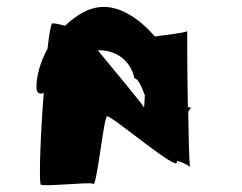

<svg xmlns="http://www.w3.org/2000/svg" viewBox="-20 -864 702 558"><path d="M86 -612C86 -593 94 -589 107 -594C98 -476 93 -347 98 -328C100 -320 245 -336 250 -330C260 -308 281 -522 291 -526C303 -530 503 -359 494 -394C491 -401 525 -386 532 -379C530 -394 528 -463 527 -539C531 -545 533 -550 536 -550C541 -550 534 -551 526 -553C524 -656 524 -767 524 -774C522 -769 460 -762 430 -758C389 -806 334 -844 282 -844C240 -844 203 -821 169 -789C151 -794 137 -797 132 -796C128 -795 123 -766 118 -722C97 -684 86 -643 86 -612ZM264 -718H267C315 -718 358 -692 371 -636C381 -636 391 -614 401 -587C400 -565 399 -550 398 -552C397 -558 311 -661 264 -718ZM532 -379C532 -377 533 -376 533 -376C534 -377 533 -378 532 -379Z"/></svg>

Font: Ampere
Style: Cnd
Weight: 400
Version: Version 1